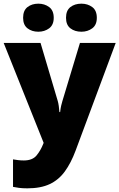

<svg xmlns="http://www.w3.org/2000/svg" viewBox="-21 -787 651 1047"><path d="M-1 -553H200L294 -236Q297 -226 299.5 -209Q302 -192 303 -176H307Q309 -196 312.5 -210.5Q316 -225 319 -235L415 -553H610L391 35Q366 102 332.5 148Q299 194 250 217Q201 240 128 240Q102 240 83 237.5Q64 235 50 232V82Q61 84 76.5 86Q92 88 109 88Q156 88 178.5 60.5Q201 33 215 -3L217 -8ZM105 -690Q105 -730 129 -748.5Q153 -767 188 -767Q222 -767 247 -748.5Q272 -730 272 -690Q272 -651 247 -632.5Q222 -614 188 -614Q153 -614 129 -632.5Q105 -651 105 -690ZM339 -690Q339 -730 363 -748.5Q387 -767 423 -767Q457 -767 482 -748.5Q507 -730 507 -690Q507 -651 482 -632.5Q457 -614 423 -614Q387 -614 363 -632.5Q339 -651 339 -690Z"/></svg>

Font: Noto Sans Ethiopic Black
Style: Regular
Weight: 900
Designer: Monotype Design Team
Foundry: Monotype Imaging Inc.
Version: Version 2.102; ttfautohint (v1.8.4.7-5d5b)